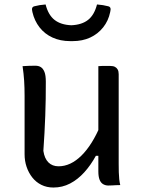

<svg xmlns="http://www.w3.org/2000/svg" viewBox="-20 -828 640 859"><path d="M138 -534Q153 -534 163 -527.5Q173 -521 179 -506Q185 -491 185 -462Q185 -423 184.5 -385.5Q184 -348 182.5 -310Q181 -272 179 -233Q177 -194 174 -153Q179 -119 196.5 -101.5Q214 -84 242 -84Q269 -84 294.5 -96Q320 -108 344 -131.5Q368 -155 390 -190Q412 -225 431 -271V-131H409Q386 -89 357 -57Q328 -25 293.5 -7Q259 11 219 11Q189 11 165 -1Q141 -13 124.5 -34Q108 -55 99 -81.5Q90 -108 90 -138Q90 -182 90 -225.5Q90 -269 90 -313Q90 -357 90 -399Q90 -436 88 -467Q86 -498 81 -532Q96 -533 109.5 -533.5Q123 -534 138 -534ZM473 -533Q486 -533 494 -529Q502 -525 506.5 -517Q511 -509 511 -496Q511 -428 511 -361Q511 -294 511 -228Q511 -162 511 -96Q511 -75 511.5 -57.5Q512 -40 513.5 -26Q515 -12 518 0Q509 0 499.5 0.5Q490 1 481.5 1.5Q473 2 464 2Q452 2 441.5 -4Q431 -10 425.5 -24Q420 -38 420 -61Q420 -141 420 -220Q420 -299 420 -377.5Q420 -456 420 -532Q429 -533 437.5 -533Q446 -533 455 -533Q464 -533 473 -533ZM299 -715Q346 -717 374 -739Q402 -761 414 -808Q428 -807 440.5 -805Q453 -803 464 -800Q472 -798 474 -792Q476 -786 473 -774Q465 -735 441.5 -705.5Q418 -676 383.5 -660Q349 -644 305 -644H294Q250 -644 215 -660Q180 -676 157 -705.5Q134 -735 125 -774Q122 -786 124 -792Q126 -798 134 -800Q145 -803 157.5 -805Q170 -807 184 -808Q196 -761 224 -739Q252 -717 299 -715Z"/></svg>

Font: Rec Mono Semicasual
Style: Regular
Weight: 400
Version: Version 1.085; ttfautohint (v1.8.4.7-5d5b)